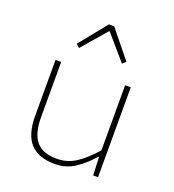

<svg xmlns="http://www.w3.org/2000/svg" viewBox="-135 -842 871 959"><g transform="rotate(20 300.0 -362.0)"><path d="M264 12Q176 12 133 -35Q90 -82 90 -180V-478H120V-184Q120 -99 154 -57.5Q188 -16 264 -16Q318 -16 363 -44.5Q408 -73 460 -132V-478H490V0H464L460 -96H456Q416 -50 369.5 -19Q323 12 264 12ZM180 -574 162 -590 280 -736H308L426 -590L408 -574L296 -704H292Z"/></g></svg>

Font: Source Code Pro ExtraLight ExtraLight
Style: Regular
Weight: 250
Monospace: yes
Version: Version 1.018;hotconv 1.0.116;makeotfexe 2.5.65601